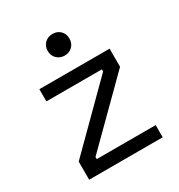

<svg xmlns="http://www.w3.org/2000/svg" viewBox="-163 -796 848 908"><g transform="rotate(-30 260.5 -342.0)"><path d="M61 0V-99L374.2 -410.5V-422H71V-488.5H454.5V-389.5L140.5 -78V-66.5H462.5V0ZM195.5 -625Q195.5 -651.2 212.6 -667.6Q229.8 -684 254.8 -684Q280.8 -684 297.4 -667.6Q314 -651.2 314 -625Q314 -599.5 297.4 -582.8Q280.8 -566 254.8 -566Q229.8 -566 212.6 -582.8Q195.5 -599.5 195.5 -625Z"/></g></svg>

Font: Space 7353
Style: Regular
Weight: 400
Designer: Christine Claussen + Ruben Lyon  (Space 7353)
Version: Version 1.000;FEAKit 1.0